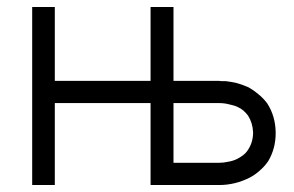

<svg xmlns="http://www.w3.org/2000/svg" viewBox="-20 -528 852 556"><path d="M614.3 -293.9Q619.1 -293 624 -293Q628.9 -293 633.8 -293Q651.4 -291 667 -287.1Q683.6 -282.2 699.2 -275.4Q714.8 -266.6 728.5 -254.9Q742.2 -244.1 753.9 -228.5Q777.3 -192.4 778.3 -145.5Q778.3 -144.5 778.3 -142.6Q778.3 -97.7 756.8 -61.5Q746.1 -45.9 732.4 -34.2Q719.7 -22.5 703.1 -13.7Q661.1 7.8 614.3 7.8Q568.4 7.8 522.5 7.8Q506.8 7.8 492.2 7.8Q476.6 7.8 461.9 7.8Q450.2 7.8 438.5 7.8Q427.7 7.8 416 7.8Q416 5.9 416 3.9Q416 2 416 0Q416 -27.3 416 -53.7Q416 -81.1 416 -107.4Q416 -126 416 -144.5Q416 -163.1 416 -181.6Q416 -193.4 416 -206.1Q416 -217.8 416 -229.5Q384.8 -229.5 353.5 -229.5Q322.3 -229.5 291 -229.5Q267.6 -229.5 245.1 -229.5Q222.7 -229.5 199.2 -229.5Q184.6 -229.5 168.9 -229.5Q154.3 -229.5 138.7 -229.5Q138.7 -204.1 138.7 -179.7Q138.7 -154.3 138.7 -128.9Q138.7 -110.4 138.7 -91.8Q138.7 -74.2 138.7 -55.7Q138.7 -40 138.7 -23.4Q138.7 -7.8 138.7 7.8Q136.7 7.8 134.8 7.8Q133.8 7.8 131.8 7.8Q126 7.8 120.1 7.8Q114.3 7.8 108.4 7.8Q104.5 7.8 100.6 7.8Q96.7 7.8 92.8 7.8Q87.9 7.8 83 7.8Q78.1 7.8 73.2 7.8Q73.2 5.9 73.2 3.9Q73.2 2 73.2 0Q73.2 -56.6 73.2 -113.3Q73.2 -170.9 73.2 -227.5Q73.2 -266.6 73.2 -305.7Q73.2 -344.7 73.2 -383.8Q73.2 -414.1 73.2 -445.3Q73.2 -476.6 73.2 -507.8Q75.2 -507.8 77.1 -507.8Q79.1 -507.8 80.1 -507.8Q85.9 -507.8 91.8 -507.8Q97.7 -507.8 103.5 -507.8Q107.4 -507.8 111.3 -507.8Q115.2 -507.8 119.1 -507.8Q124 -507.8 128.9 -507.8Q133.8 -507.8 138.7 -507.8Q138.7 -505.9 138.7 -503.9Q138.7 -502 138.7 -500Q138.7 -475.6 138.7 -451.2Q138.7 -426.8 138.7 -402.3Q138.7 -385.7 138.7 -369.1Q138.7 -352.5 138.7 -335.9Q138.7 -325.2 138.7 -314.5Q138.7 -303.7 138.7 -293.9Q169.9 -293.9 201.2 -293.9Q233.4 -293.9 264.6 -293.9Q287.1 -293.9 309.6 -293.9Q333 -293.9 355.5 -293.9Q370.1 -293.9 385.7 -293.9Q400.4 -293.9 416 -293.9Q416 -316.4 416 -338.9Q416 -361.3 416 -383.8Q416 -400.4 416 -417Q416 -433.6 416 -450.2Q416 -464.8 416 -478.5Q416 -493.2 416 -507.8Q418 -507.8 419.9 -507.8Q421.9 -507.8 423.8 -507.8Q429.7 -507.8 435.5 -507.8Q440.4 -507.8 446.3 -507.8Q450.2 -507.8 455.1 -507.8Q459 -507.8 462.9 -507.8Q467.8 -507.8 472.7 -507.8Q477.5 -507.8 482.4 -507.8Q482.4 -505.9 482.4 -503.9Q482.4 -502 482.4 -500Q482.4 -475.6 482.4 -451.2Q482.4 -426.8 482.4 -402.3Q482.4 -385.7 482.4 -369.1Q482.4 -352.5 482.4 -335.9Q482.4 -325.2 482.4 -314.5Q482.4 -303.7 482.4 -293.9Q496.1 -293.9 509.8 -293.9Q524.4 -293.9 538.1 -293.9Q548.8 -293.9 559.6 -293.9Q571.3 -293.9 582 -293.9Q585.9 -293.9 588.9 -293.9Q592.8 -293.9 596.7 -293.9Q603.5 -293.9 608.4 -293.9Q613.3 -293.9 614.3 -293.9ZM482.4 -229.5Q482.4 -220.7 482.4 -210.9Q482.4 -202.1 482.4 -193.4Q482.4 -178.7 482.4 -164.1Q482.4 -149.4 482.4 -134.8Q482.4 -115.2 482.4 -95.7Q482.4 -76.2 482.4 -56.6Q488.3 -56.6 494.1 -56.6Q501 -56.6 506.8 -56.6Q518.6 -56.6 529.3 -56.6Q540 -56.6 550.8 -56.6Q559.6 -56.6 572.3 -56.6Q585 -56.6 614.3 -56.6Q627.9 -56.6 640.6 -59.6Q653.3 -61.5 666 -67.4Q675.8 -72.3 684.6 -79.1Q693.4 -85.9 699.2 -95.7Q712.9 -117.2 712.9 -144.5Q711.9 -171.9 698.2 -193.4Q692.4 -201.2 684.6 -208Q677.7 -213.9 668.9 -217.8Q659.2 -222.7 644.5 -225.6Q629.9 -229.5 614.3 -229.5Q606.4 -229.5 597.7 -229.5Q588.9 -229.5 580.1 -229.5Q568.4 -229.5 556.6 -229.5Q544.9 -229.5 533.2 -229.5Q522.5 -229.5 511.7 -229.5Q502 -229.5 491.2 -229.5Q488.3 -229.5 486.3 -229.5Q484.4 -229.5 482.4 -229.5Z"/></svg>

Font: LeFont
Style: Light
Weight: 300
Designer: Leryon MEDIA
Version: Version 1.0